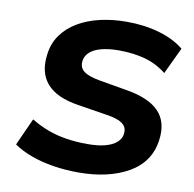

<svg xmlns="http://www.w3.org/2000/svg" viewBox="-81 -798 897 890"><g transform="rotate(10 368.0 -352.5)"><path d="M345 11Q284 11 227 2Q170 -7 122 -24.5Q74 -42 38 -67L96 -195Q135 -171 177 -155.5Q219 -140 265.5 -133Q312 -126 362 -126Q412 -126 446 -135Q480 -144 499.5 -161Q519 -178 522 -201Q525 -224 515 -238Q505 -252 483 -261Q461 -270 427 -275L289 -297Q186 -313 141 -365Q96 -417 108 -503Q114 -555 142.5 -595Q171 -635 216.5 -662Q262 -689 320.5 -702.5Q379 -716 446 -716Q529 -716 599.5 -695.5Q670 -675 716 -637L657 -512Q612 -548 556.5 -563.5Q501 -579 432 -579Q386 -579 351 -570Q316 -561 296.5 -543.5Q277 -526 274 -502Q270 -471 292 -453.5Q314 -436 364 -427L497 -404Q604 -387 652 -337.5Q700 -288 688 -202Q681 -149 653.5 -109Q626 -69 579.5 -42.5Q533 -16 474 -2.5Q415 11 345 11Z"/></g></svg>

Font: Nunito Sans 10pt SemiExpanded ExtraBold
Style: Italic
Weight: 800
Width: 6
Italic angle: -9°
Designer: Vernon Adams
Foundry: Vernon Adams
Version: Version 3.101;gftools[0.9.27]